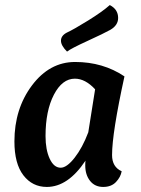

<svg xmlns="http://www.w3.org/2000/svg" viewBox="-20 -729 556 759"><path d="M416 -611Q391 -597 325.5 -567Q260 -537 245 -525Q221 -549 221 -568Q221 -588 244 -600Q272 -613 328.5 -648Q385 -683 414 -709Q447 -692 447 -658Q447 -629 416 -611ZM318 -94Q249 10 165 10Q108 10 72.5 -36Q37 -82 37 -170Q37 -299 106.5 -391.5Q176 -484 277 -484Q387 -484 472 -427Q423 -203 423 -116Q423 -69 461 -52Q457 -29 438.5 -9.5Q420 10 388 10Q355 10 336 -14Q317 -38 317 -75Q317 -88 318 -94ZM329 -206 356 -376Q317 -418 276 -418Q226 -418 193 -354.5Q160 -291 160 -191Q160 -137 176.5 -101.5Q193 -66 220 -66Q244 -66 275 -105.5Q306 -145 329 -206Z"/></svg>

Font: Overlock
Style: Bold Italic
Weight: 700
Designer: Dario Muhafara
Foundry: Dario Manuel Muhafara
Version: Version 1.002